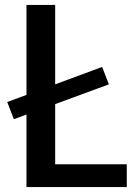

<svg xmlns="http://www.w3.org/2000/svg" viewBox="-20 -763 565 783"><path d="M88 0V-296L36.5 -277L9.5 -347L88 -376V-743H205V-419L396.5 -490L424 -419L205 -338.5V-93H497V0Z"/></svg>

Font: Merriweather Sans
Style: Regular
Weight: 400
Designer: Eben Sorkin
Foundry: Eben Sorkin
Version: Version 1.008; ttfautohint (v1.7.19-72a1) -l 8 -r 50 -G 200 